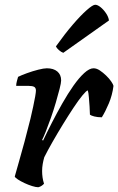

<svg xmlns="http://www.w3.org/2000/svg" viewBox="-20 -787 497 807"><path d="M141 0Q131 0 115 -5Q99 -10 83 -17.5Q67 -25 55.5 -32.5Q44 -40 42 -45Q48 -67 59 -105Q70 -143 83 -191Q96 -239 108 -288Q114 -314 119.5 -339Q125 -364 128 -382Q131 -400 131 -406Q131 -418 123.5 -422Q116 -426 101 -426H48Q48 -435 51 -446Q54 -457 56 -464Q70 -471 93.5 -479.5Q117 -488 140.5 -494Q164 -500 177 -500Q205 -500 221 -486.5Q237 -473 237 -449Q237 -439 230.5 -413.5Q224 -388 214.5 -355.5Q205 -323 193.5 -290.5Q182 -258 172 -233Q162 -208 157 -199L161 -196Q177 -230 198 -271Q219 -312 242 -352.5Q265 -393 288.5 -426.5Q312 -460 334 -480Q356 -500 373 -500Q386 -500 399.5 -491Q413 -482 426 -469.5Q439 -457 447.5 -444.5Q456 -432 457 -426Q452 -387 437.5 -352.5Q423 -318 408 -294Q390 -294 376.5 -297.5Q363 -301 358 -305Q358 -319 356.5 -339Q355 -359 353.5 -378.5Q352 -398 349 -407Q343 -406 326.5 -386Q310 -366 288.5 -333.5Q267 -301 244 -263.5Q221 -226 200.5 -190Q180 -154 166 -126Q162 -112 159.5 -97.5Q157 -83 157 -68Q157 -54 159 -40.5Q161 -27 165 -15Q162 -11 155.5 -6.5Q149 -2 141 0ZM246 -565Q237 -568 227.5 -576.5Q218 -585 215 -592Q252 -644 285.5 -683Q319 -722 344.5 -744.5Q370 -767 380 -767Q390 -767 402.5 -757Q415 -747 425.5 -731.5Q436 -716 438 -701Z"/></svg>

Font: Texturina 12pt SemiBold
Style: Italic
Weight: 600
Italic angle: -11°
Version: Version 1.002